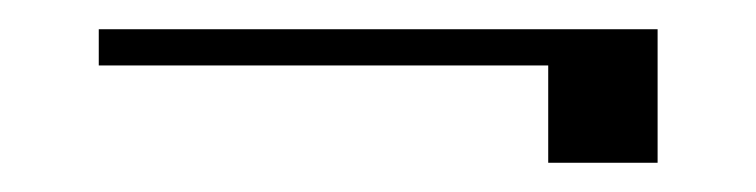

<svg xmlns="http://www.w3.org/2000/svg" viewBox="-20 -297 520 132"><path d="M47.9 -252V-276.9H432.1V-185.1H356.9V-252Z"/></svg>

Font: Dehuti Alt
Style: Bold
Weight: 700
Version: Version 1.2